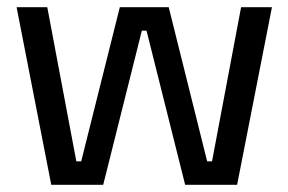

<svg xmlns="http://www.w3.org/2000/svg" viewBox="-20 -512 799 532"><path d="M122 0H266L373 -427H386L493 0H637L733.5 -492H648L567.5 -65H554L447.5 -492H312L205 -65H191.5L111 -492H26Z"/></svg>

Font: MCL Standard
Style: Regular
Weight: 400
Designer: Květoslav Bartoš
Foundry: Florian Karsten
Version: Version 1.001;Glyphs 3.2.3 (3260)